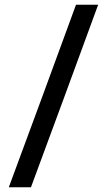

<svg xmlns="http://www.w3.org/2000/svg" viewBox="-20 -767 432 806"><path d="M392 -747Q322 -555 251.5 -364Q181 -173 110 19H17Q88 -173 158.5 -364Q229 -555 299 -747Z"/></svg>

Font: Josefin Sans Thin Medium
Style: Regular
Weight: 500
Version: Version 2.000